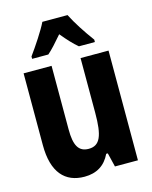

<svg xmlns="http://www.w3.org/2000/svg" viewBox="-116 -842 733 928"><g transform="rotate(-15 250.0 -378.0)"><path d="M93 -618V-606H174C194 -623 221 -653 250 -687C278 -653 303 -626 327 -606H407V-618C370 -668 335 -722 313 -766H187C169 -728 123 -659 93 -618ZM191 10C252 10 295 -17 320 -70H328L345 0H460V-549H320V-275C320 -161 302 -115 245 -115C194 -115 175 -152 175 -230V-549H35V-189C35 -53 94 10 191 10Z"/></g></svg>

Font: Noto Sans Mono ExtraCondensed ExtraBold
Style: Regular
Weight: 800
Width: 2
Designer: Monotype Design Team
Foundry: Monotype Imaging Inc.
Version: Version 2.014